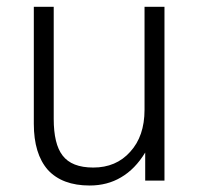

<svg xmlns="http://www.w3.org/2000/svg" viewBox="-20 -539 595 574"><path d="M471.7 -518.6H412.1V-210.9Q412.1 -131.8 369.1 -85Q327.1 -38.1 258.8 -38.1Q194.3 -38.1 167 -74.2Q140.6 -108.4 140.6 -183.6V-518.6H81.1V-168.9Q81.1 -79.1 123 -31.2Q166 15.6 248 15.6Q300.8 15.6 341.8 -8.8Q383.8 -33.2 414.1 -83V1H471.7Z"/></svg>

Font: Dotum
Style: Regular
Weight: 400
Version: Version 2.21